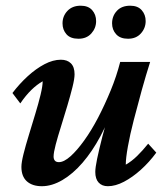

<svg xmlns="http://www.w3.org/2000/svg" viewBox="-20 -642 579 670"><path d="M192.4 -433.6Q214.8 -433.6 227.5 -420.9Q240.2 -408.2 240.2 -382.8Q240.2 -367.2 232.9 -337.9Q225.6 -308.6 214.8 -272.5Q204.1 -236.3 192.9 -200.7Q181.6 -165 174.3 -137.2Q167 -109.4 167 -95.7Q167 -86.9 171.4 -81.5Q175.8 -76.2 185.5 -76.2Q203.1 -76.2 226.1 -96.7Q249 -117.2 273.9 -151.9Q298.8 -186.5 322.3 -231.4Q345.7 -276.4 366.2 -326.2Q386.7 -376 399.4 -425.8H503.9Q489.3 -379.9 474.6 -327.1Q460 -274.4 446.8 -223.1Q433.6 -171.9 426.3 -130.9Q418.9 -89.8 418.9 -67.4Q439.5 -79.1 458.5 -97.7Q477.5 -116.2 497.1 -140.6L525.4 -109.4Q501 -76.2 471.7 -49.8Q442.4 -23.4 412.6 -7.8Q382.8 7.8 356.4 7.8Q335.9 7.8 324.2 -4.9Q312.5 -17.6 312.5 -42Q312.5 -56.6 318.8 -87.4Q325.2 -118.2 337.4 -166Q349.6 -213.9 370.1 -281.2H378.9Q358.4 -218.8 330.1 -166Q301.8 -113.3 268.1 -74.2Q234.4 -35.2 197.8 -13.7Q161.1 7.8 126 7.8Q92.8 7.8 73.7 -9.3Q54.7 -26.4 54.7 -59.6Q54.7 -75.2 62 -104.5Q69.3 -133.8 80.6 -170.4Q91.8 -207 103 -244.1Q114.3 -281.2 121.6 -311.5Q128.9 -341.8 128.9 -358.4Q108.4 -346.7 89.4 -328.1Q70.3 -309.6 50.8 -281.2L23.4 -317.4Q47.9 -349.6 76.7 -376Q105.5 -402.3 135.3 -418Q165 -433.6 192.4 -433.6ZM253.9 -506.8Q225.6 -506.8 211.9 -522.5Q198.2 -538.1 198.2 -560.5Q198.2 -585.9 215.3 -604Q232.4 -622.1 261.7 -622.1Q288.1 -622.1 301.8 -606.4Q315.4 -590.8 315.4 -568.4Q315.4 -543.9 298.8 -525.4Q282.2 -506.8 253.9 -506.8ZM426.8 -506.8Q399.4 -506.8 385.3 -522.5Q371.1 -538.1 371.1 -560.5Q371.1 -585.9 387.7 -604Q404.3 -622.1 434.6 -622.1Q460.9 -622.1 474.6 -606.4Q488.3 -590.8 488.3 -568.4Q488.3 -543.9 471.7 -525.4Q455.1 -506.8 426.8 -506.8Z"/></svg>

Font: Crimson Pro ExtraLight SemiBold
Style: Italic
Weight: 600
Italic angle: -12°
Version: Version 1.002